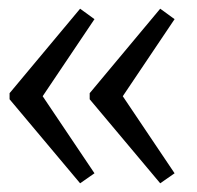

<svg xmlns="http://www.w3.org/2000/svg" viewBox="-20 -461 452 441"><path d="M164 -40 2 -233V-247L164 -441L197 -417L78 -240L197 -63ZM348 -40 186 -233V-247L348 -441L381 -417L262 -240L381 -63Z"/></svg>

Font: Piazzolla SC
Style: Regular
Weight: 400
Designer: Juan Pablo del Peral
Foundry: Huerta Tipografica
Version: Version 1.330